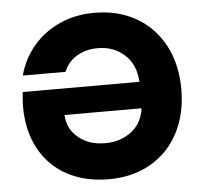

<svg xmlns="http://www.w3.org/2000/svg" viewBox="-52 -770 881 832"><g transform="rotate(-5 389.0 -354.0)"><path d="M388 -716Q491 -716 569.5 -671Q648 -626 691.5 -544Q735 -462 735 -354Q735 -246 692 -164Q649 -82 570.5 -37Q492 8 389 8Q286 8 208.5 -33.5Q131 -75 88 -153.5Q45 -232 45 -339Q45 -359 49 -401H557Q553 -476 506 -519Q459 -562 390 -562Q337 -562 297.5 -538Q258 -514 242 -472H56Q75 -544 121.5 -599Q168 -654 236.5 -685Q305 -716 388 -716ZM386 -149Q453 -149 500.5 -185.5Q548 -222 556 -286H221Q224 -225 270 -187Q316 -149 386 -149Z"/></g></svg>

Font: MSTAGE
Style: Bold
Weight: 700
Designer: Ninad Kale (Devanagari), Jonny Pinhorn (Latin)
Foundry: Indian Type Foundry
Version: 4.004